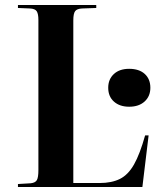

<svg xmlns="http://www.w3.org/2000/svg" viewBox="-20 -750 647 770"><path d="M52 0V-12L103 -15Q122 -17 128 -28Q134 -39 134 -68V-670Q134 -694 127.5 -704.5Q121 -715 100 -716L52 -718V-730H366V-718L309 -716Q289 -715 281.5 -705.5Q274 -696 274 -668V-16H379Q428 -16 461 -32.5Q494 -49 517.5 -90.5Q541 -132 562 -207H576L551 0ZM498 -322Q460 -322 437 -342.5Q414 -363 414 -398Q414 -432 436.5 -453Q459 -474 498 -474Q538 -474 560.5 -453.5Q583 -433 583 -398Q583 -364 560 -343Q537 -322 498 -322Z"/></svg>

Font: Literata 72pt SemiBold
Style: Regular
Weight: 600
Designer: Latin by Veronika Burian and Jose Scaglione. Greek by Irene Vlachou. Cyrillic by Vera Evstafieva.
Foundry: TypeTogether
Version: Version 3.002